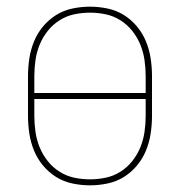

<svg xmlns="http://www.w3.org/2000/svg" viewBox="-20 -548 540 576"><path d="M250 8Q224 8 197.5 2.5Q171 -3 148.5 -17Q126 -31 109 -51.5Q92 -72 82 -96.5Q72 -121 68 -147.5Q64 -174 64 -200V-320Q64 -346 68 -372.5Q72 -399 82 -423.5Q92 -448 109 -468.5Q126 -489 148.5 -503Q171 -517 197.5 -522.5Q224 -528 250 -528Q276 -528 302.5 -522.5Q329 -517 351.5 -503Q374 -489 391 -468.5Q408 -448 418 -423.5Q428 -399 432 -372.5Q436 -346 436 -320V-200Q436 -174 432 -147.5Q428 -121 418 -96.5Q408 -72 391 -51.5Q374 -31 351.5 -17Q329 -3 302.5 2.5Q276 8 250 8ZM417 -269V-320Q417 -344 413.5 -368Q410 -392 401 -414Q392 -436 377 -455Q362 -474 341.5 -487Q321 -500 297.5 -505Q274 -510 250 -510Q226 -510 202.5 -505Q179 -500 158.5 -487Q138 -474 123 -455Q108 -436 99 -414Q90 -392 86.5 -368Q83 -344 83 -320V-269ZM250 -10Q274 -10 297.5 -15Q321 -20 341.5 -33Q362 -46 377 -65Q392 -84 401 -106Q410 -128 413.5 -152Q417 -176 417 -200V-251H83V-200Q83 -176 86.5 -152Q90 -128 99 -106Q108 -84 123 -65Q138 -46 158.5 -33Q179 -20 202.5 -15Q226 -10 250 -10Z"/></svg>

Font: Iosevka Thin
Style: Regular
Weight: 100
Monospace: yes
Designer: Belleve Invis
Foundry: Belleve Invis
Version: Version 32.5.0; ttfautohint (v1.8.4)